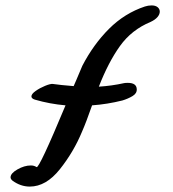

<svg xmlns="http://www.w3.org/2000/svg" viewBox="-20 -714 640 709"><path d="M19 -59Q19 -74 44.5 -88.5Q70 -103 94 -103Q106 -103 115 -97Q124 -90 222 -325Q164 -330 109 -346Q96 -350 96 -358Q96 -367 111.5 -378Q127 -389 146.5 -397Q166 -405 175 -404Q202 -400 252 -396L262 -419L284 -471Q325 -550 382.5 -607.5Q440 -665 515 -690Q527 -694 540 -694Q554 -694 562 -687.5Q570 -681 570 -671Q570 -661 561.5 -651Q553 -641 536 -633Q466 -604 423 -544Q380 -484 345 -394Q393 -397 438 -407Q442 -408 452 -408Q484 -408 485 -385Q486 -369 469 -359Q452 -349 432 -343Q376 -329 320 -325Q298 -262 283 -228Q252 -153 201 -89Q150 -25 90 -25Q56 -25 26 -47Q19 -53 19 -59Z"/></svg>

Font: Sedgwick Ave
Style: Regular
Weight: 400
Designer: Kevin Burke, Pedro Vergani
Foundry: Google, Inc.
Version: Version 1.000